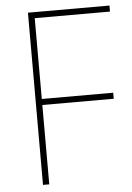

<svg xmlns="http://www.w3.org/2000/svg" viewBox="-52 -754 545 793"><g transform="rotate(-5 220.5 -357.0)"><path d="M120 0V-329H416V-354H120V-689H432V-714H94V0Z"/></g></svg>

Font: Noto Sans Arabic UI SmCn Th
Style: Regular
Weight: 100
Width: 4
Designer: Monotype Design Team, Nadine Chahine and Nizar Qandah
Foundry: Monotype Imaging Inc.
Version: Version 2.010